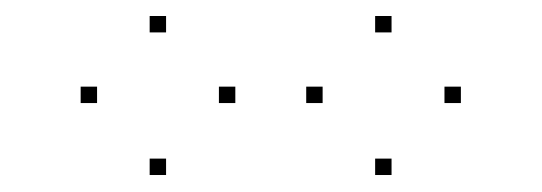

<svg xmlns="http://www.w3.org/2000/svg" viewBox="-20 -824 660 234"><path d="M266.8 -698.4V-718.4H246.8V-698.4ZM182.4 -784.5V-804.5H162.4V-784.5ZM98.3 -698.4V-718.4H78.3V-698.4ZM182.4 -610.7V-630.7H162.4V-610.7ZM541.7 -698.4V-718.4H521.7V-698.4ZM457.2 -784.5V-804.5H437.2V-784.5ZM373.2 -698.4V-718.4H353.2V-698.4ZM457.2 -610.7V-630.7H437.2V-610.7Z"/></svg>

Font: Monaspace Xenon Dots Var
Style: Regular
Weight: 400
Designer: Riley Cran and the Lettermatic Team
Version: Version 1.100 (Monaspace Xenon Dots)